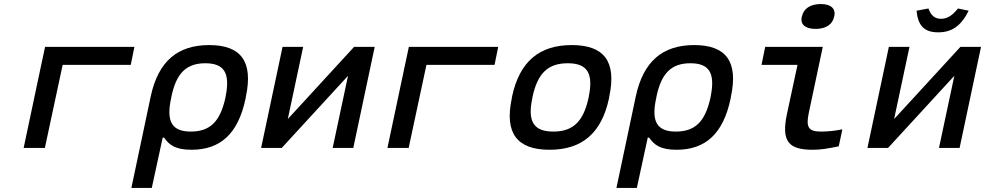

<svg xmlns="http://www.w3.org/2000/svg" viewBox="-20 -732 4874 950"><path d="M97 0H202L290 -411H627L645 -500H203L184 -411Z M1195 -244 1197 -256C1233 -427 1173 -509 1015 -509C857 -509 763 -427 726 -256L630 198H731L785 -51H792C816 -16 847 9 927 9C1070 9 1158 -69 1195 -244ZM827 -247 828 -253C852 -370 902 -419 996 -419C1090 -419 1120 -370 1096 -253L1095 -247C1069 -130 1019 -81 924 -81C831 -81 801 -130 827 -247Z M1272 0H1374L1702 -357L1626 0H1728L1834 -500H1732L1404 -143L1480 -500H1378Z M1897 0H2002L2090 -411H2427L2445 -500H2003L1984 -411Z M2514 -256 2512 -244C2476 -73 2538 9 2699 9C2860 9 2956 -73 2993 -244L2995 -256C3031 -427 2970 -509 2809 -509C2648 -509 2551 -427 2514 -256ZM2614 -247 2615 -253C2640 -370 2692 -419 2789 -419C2886 -419 2917 -370 2893 -253L2892 -247C2866 -130 2815 -81 2718 -81C2621 -81 2589 -130 2614 -247Z M3595 -244 3597 -256C3633 -427 3573 -509 3415 -509C3257 -509 3163 -427 3126 -256L3030 198H3131L3185 -51H3192C3216 -16 3247 9 3327 9C3470 9 3558 -69 3595 -244ZM3227 -247 3228 -253C3252 -370 3302 -419 3396 -419C3490 -419 3520 -370 3496 -253L3495 -247C3469 -130 3419 -81 3324 -81C3231 -81 3201 -130 3227 -247Z M4043 -81C3982 -81 3966 -100 3982 -174L4051 -500H3766L3748 -411H3926L3874 -169C3845 -33 3881 9 4001 9C4039 9 4072 4 4130 -8L4148 -92C4107 -84 4073 -81 4043 -81ZM3947 -649C3939 -612 3963 -589 4016 -589C4067 -589 4100 -612 4107 -649L4108 -651C4116 -689 4092 -712 4042 -712C3989 -712 3956 -689 3948 -651Z M4272 0H4374L4702 -357L4626 0H4728L4834 -500H4732L4404 -143L4480 -500H4378ZM4515 -679 4574 -690C4586 -655 4606 -639 4636 -639C4667 -639 4692 -655 4720 -690L4773 -679C4736 -605 4691 -572 4622 -572C4553 -572 4522 -605 4515 -679Z"/></svg>

Font: LT Wave Mono Medium
Style: Italic
Weight: 500
Designer: Daniel Lyons
Version: Version 2.5 (Glyphs App)